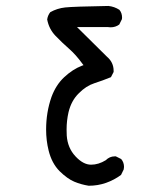

<svg xmlns="http://www.w3.org/2000/svg" viewBox="-20 -483 540 632"><path d="M131.8 -56.6Q131.8 -20.5 140.1 12.7Q150.4 54.2 175.8 80.1Q201.7 105.5 224.4 115Q247.1 124.5 272 128.4Q302.2 128.4 329.1 118.9Q356 109.4 378.4 92.8L387.2 74.7Q388.2 70.3 388.2 66.4Q388.2 51.3 378.9 40.5L361.3 31.7Q359.4 31.7 357.4 31.7Q340.8 31.7 328.1 44.4Q304.2 59.1 279.8 59.1Q253.9 59.1 228.3 31.5Q202.6 3.9 199.7 -36.6Q199.2 -46.9 199.2 -56.6Q199.2 -85.9 205.6 -113.8Q214.8 -151.9 239.3 -175.8Q263.2 -200.2 290.5 -209Q317.9 -217.8 345.2 -229L354 -246.1Q354 -248 354 -250Q354 -277.8 332 -296.4Q332 -296.9 233.4 -394H333.5Q338.9 -393.1 343.8 -393.1Q360.4 -393.1 372.6 -402.3L381.3 -419.9Q381.8 -422.4 381.8 -424.8Q381.8 -440.4 373 -450.7Q356.4 -461.4 336.9 -463.4Q221.2 -461.4 194.6 -458.5Q168 -455.6 145.5 -442.9Q137.2 -432.6 135.3 -418.9Q141.1 -387.7 162.6 -365.2Q184.6 -342.3 207 -322.8Q230 -302.7 251.5 -272.9L254.9 -268.6L249.5 -266.6Q219.2 -254.9 191.4 -229Q164.1 -203.6 149.4 -163.6Q131.8 -113.3 131.8 -56.6Z"/></svg>

Font: Bakudai
Style: Light
Weight: 300
Version: Version 1.48